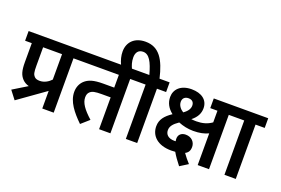

<svg xmlns="http://www.w3.org/2000/svg" viewBox="-120 -1291 2569 1753"><g transform="rotate(20 1164.0 -414.0)"><path d="M34 -65 96 16 359 -171V0H470V-528H558V-622H0V-528H65V-344C65 -259 78 -221 109 -187C125 -170 147 -157 173 -150ZM359 -528V-281C334 -254 295 -229 250 -229C226 -229 209 -234 197 -247C180 -265 175 -286 175 -350V-528Z M1021 -528H1109V-622H545V-528H911V-404H805C710 -404 663 -388 626 -354C599 -328 581 -291 581 -243C581 -149 648 -66 731 15L808 -53C729 -124 692 -177 692 -230C692 -254 698 -272 713 -285C733 -303 760 -309 825 -309H911V0H1021Z M901 -615H1007C992 -647 980 -680 980 -723C980 -771 1003 -802 1048 -802C1107 -802 1141 -740 1173 -622H1096V-528H1171V0H1281V-528H1370V-622H1272C1232 -793 1173 -896 1038 -896C933 -896 870 -833 870 -741C870 -700 880 -659 901 -615Z M1979 -528H2068V-622H1799V-528H1869V-415C1826 -384 1777 -371 1721 -371C1703 -371 1687 -372 1671 -374C1722 -414 1742 -457 1742 -505C1742 -586 1678 -632 1582 -632C1476 -632 1420 -573 1420 -499C1420 -441 1447 -395 1494 -358C1428 -313 1392 -270 1392 -204C1392 -115 1459 -42 1596 -42C1606 -42 1621 -43 1635 -44C1654 -10 1682 29 1713 68L1791 19C1764 -11 1742 -37 1723 -65C1751 -79 1765 -101 1765 -138C1765 -182 1732 -224 1673 -224C1631 -224 1603 -200 1603 -160C1603 -152 1604 -144 1606 -136C1603 -136 1599 -135 1595 -135C1528 -135 1504 -170 1504 -207C1504 -245 1528 -274 1578 -308C1622 -290 1671 -279 1723 -279C1783 -279 1829 -289 1869 -308V0H1979ZM1526 -491C1526 -525 1548 -545 1583 -545C1621 -545 1637 -522 1637 -493C1637 -464 1621 -435 1580 -407C1549 -426 1526 -456 1526 -491Z M2239 -528H2328V-622H2054V-528H2129V0H2239Z"/></g></svg>

Font: Noto Sans SemiCondensed SemiBold
Style: Italic
Weight: 600
Width: 4
Italic angle: -12°
Designer: Monotype Design Team
Foundry: Monotype Imaging Inc.
Version: Version 2.013